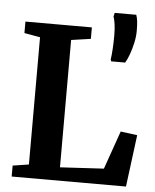

<svg xmlns="http://www.w3.org/2000/svg" viewBox="-56 -869 739 917"><g transform="rotate(5 313.0 -411.0)"><path d="M111.5 -64.5V-674.5L35.5 -688V-743H354V-688L260.5 -674.5V-64L470 -76L534.5 -259.5L614.5 -249L582.5 0H34.5V-52.5ZM527 -589.5H460L457 -598Q460 -618 462 -648.2Q464 -678.5 464 -713.5Q464 -744 460.8 -767.2Q457.5 -790.5 452.5 -804L456.5 -821.5H560Q564.5 -809 566.8 -791.5Q569 -774 569 -744.5Q569 -718 562.5 -688Q556 -658 546.5 -631.8Q537 -605.5 527 -589.5Z"/></g></svg>

Font: Merriweather Text Regular
Style: Bold
Weight: 700
Designer: Eben Sorkin
Foundry: Eben Sorkin
Version: Version 2.100; ttfautohint (v1.7.19-72a1) -l 8 -r 50 -G 200 